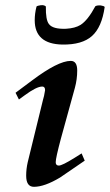

<svg xmlns="http://www.w3.org/2000/svg" viewBox="-20 -704 424 741"><path d="M307 -84Q212 -19 212 -19Q152 17 111 17Q81 17 81 -26Q81 -52 87 -78L146 -319Q148 -325 150 -334Q152 -343 154 -356Q154 -370 143 -370Q121 -370 75 -336L53 -320L40 -346L103 -393Q204 -469 253 -469Q278 -469 278 -432Q278 -398 269 -365L215 -169Q195 -94 195 -78Q195 -65 207 -65Q220 -65 268 -95L295 -112ZM384 -677Q373 -599 335 -565Q297 -531 221 -532Q114 -534 114 -626Q114 -652 121 -679Q124 -682 138 -684Q151 -685 157 -679Q156 -627 169 -611Q184 -591 235 -593Q270 -595 291 -608Q319 -626 348 -680Q355 -684 369 -683Q382 -681 384 -677Z"/></svg>

Font: GFS Didot
Style: Bold Italic
Weight: 700
Italic angle: -12°
Designer: Designed by Takis Katsoulidis and George D. Matthiopoulos.
Foundry: Designed by Takis Katsoulidis and George D. Matthiopoulos.
Version: Version 1.0